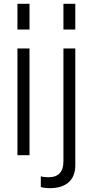

<svg xmlns="http://www.w3.org/2000/svg" viewBox="-20 -810 484 1002"><path d="M71 0V-557H134V0ZM71 -656V-790H134V-656ZM311 -656V-790H373V-656ZM240 172Q213 172 193 166V110Q208 115 233 115Q311 115 311 32V-557H373V52Q373 110 338.5 141Q304 172 240 172Z"/></svg>

Font: BDO Grotesk Light
Style: Regular
Weight: 300
Designer: Deni Anggara
Foundry: Lokal Container
Version: Version 2.000